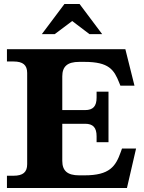

<svg xmlns="http://www.w3.org/2000/svg" viewBox="-20 -948 726 968"><path d="M409 -393H294V-563C294 -613 320 -636 379 -636H406C530 -636 555 -596 581 -531L587 -516H658L612 -700H15V-638H48C96 -638 117 -620 117 -580V-120C117 -80 96 -62 48 -62H15V0H620L666 -199H595L589 -182C563 -109 533 -64 406 -64H379C320 -64 294 -87 294 -137V-324H409C449 -324 467 -305 467 -261V-231H527V-486H467V-456C467 -412 449 -393 409 -393ZM191 -776H256L344 -842L431 -776H495L381 -928H305Z"/></svg>

Font: LT Superior Serif ExtraBold
Style: Regular
Weight: 800
Designer: Daniel Lyons
Foundry: LyonsType
Version: Version 2.120;FEAKit 1.0